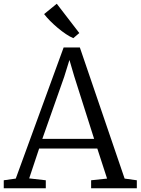

<svg xmlns="http://www.w3.org/2000/svg" viewBox="-23 -1003 749 1023"><path d="M61 -51.5 316 -750H402.5L641 -51.5L706 -42.5V0H462.5V-42.5L547.5 -51.5L495.5 -211.5H185.5L132.5 -52.5L221 -42.5V0H-3V-42.5ZM478.5 -263 372.5 -596.5 347 -683.5 319 -593.5 202.5 -263ZM367 -800Q350 -807 328.2 -821.5Q306.5 -836 284.5 -854.5Q262.5 -873 243.5 -892.2Q224.5 -911.5 212 -928L279.5 -983L399.5 -827L368 -800Z"/></svg>

Font: Merriweather 20pt Light
Style: Regular
Weight: 300
Version: Version 2.100